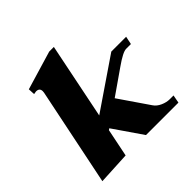

<svg xmlns="http://www.w3.org/2000/svg" viewBox="-180 -894 1080 1080"><g transform="rotate(-45 360.5 -353.5)"><path d="M574 -374 426 -271 548 -93Q562 -72 589 -60Q616 -48 641 -48H671L662 0H404L285 -173L276 -167L242 0L47 10L167 -574Q168 -578 168 -585Q168 -611 140 -611Q136 -611 122 -608L120 -648L351 -717H388L296 -264L598 -470H716L706 -422H668Q642 -422 574 -374Z"/></g></svg>

Font: Taviraj Black
Style: Italic
Weight: 900
Italic angle: -12°
Designer: Katatrad Team
Foundry: CadsonDemak
Version: Version 1.001